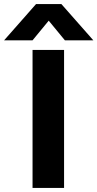

<svg xmlns="http://www.w3.org/2000/svg" viewBox="-84 -918 476 938"><path d="M229 0H75V-674H229ZM75 -721H-64L92 -898H216L372 -721H233L154 -817Z"/></svg>

Font: Hind Guntur
Style: Bold
Weight: 700
Designer: Manushi Parikh, Hitesh Malaviya
Foundry: Indian Type Foundry
Version: Version 1.002;PS 1.0;hotconv 1.0.86;makeotf.lib2.5.63406; tt